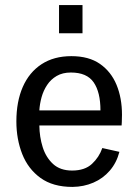

<svg xmlns="http://www.w3.org/2000/svg" viewBox="-20 -735 542 767"><path d="M269.5 11.7Q191.4 11.7 141.8 -24.2Q92.3 -60.1 68.8 -119.6Q45.4 -179.2 45.4 -250Q45.4 -329.1 71 -387.7Q96.7 -446.3 146 -478.5Q195.3 -510.7 265.1 -510.7Q335 -510.7 379.4 -479.7Q423.8 -448.7 445.6 -396Q467.3 -343.3 467.3 -276.4Q467.3 -274.4 467 -265.6Q466.8 -256.8 466.6 -247.6Q466.3 -238.3 465.8 -233.9H137.2Q137.7 -188 150.6 -147Q163.6 -106 192.1 -79.8Q220.7 -53.7 268.1 -53.7Q318.8 -53.7 347.4 -80.3Q376 -106.9 388.7 -143.6L457 -128.4Q445.8 -85 418.7 -53.5Q391.6 -22 353 -5.4Q314.5 11.2 269.5 11.7ZM137.2 -293.9H381.3Q381.3 -366.7 354.2 -406Q327.1 -445.3 263.2 -445.3Q230 -445.3 206.5 -431.6Q183.1 -418 168.2 -395.5Q153.3 -373 146 -346.4Q138.7 -319.8 137.2 -293.9ZM215.8 -602.1V-714.8H309.6V-602.1Z"/></svg>

Font: Pontano Sans Medium
Style: Regular
Weight: 500
Designer: Vernon Adams
Foundry: Vernon Adams
Version: Version 2.001